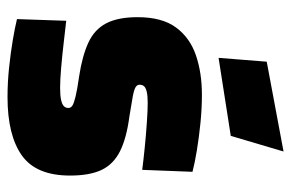

<svg xmlns="http://www.w3.org/2000/svg" viewBox="-154 -622 789 521"><g transform="rotate(90 240.5 -361.5)"><path d="M243.7 12.6Q203.5 12.6 162.9 8.3Q122.4 4 88.2 -1.8Q54 -7.6 31.8 -13.1L36.4 -146.7Q63.4 -143.7 97.4 -139.7Q131.5 -135.7 164.4 -132.9Q197.3 -130.1 218 -130.1Q239 -130.1 250.9 -132.7Q262.9 -135.3 268 -140.2Q273 -145.1 273 -152.5Q273 -159.1 266.8 -163.3Q260.6 -167.5 242.2 -172Q223.8 -176.5 186.6 -181.8Q131.5 -190.3 95.9 -206.7Q60.3 -223 43.4 -255Q26.6 -286.9 26.6 -340.3Q26.6 -406.6 54.5 -444.5Q82.4 -482.4 130 -498.6Q177.6 -514.9 236.7 -514.9Q274.8 -514.9 314.2 -510.9Q353.7 -506.9 388.6 -501.1Q423.6 -495.3 446.2 -489.3L440.9 -352.9Q414.9 -356.3 379.9 -359.8Q344.9 -363.3 312.4 -365.5Q279.9 -367.8 258.9 -367.8Q239.9 -367.8 229 -365.2Q218.2 -362.6 214.1 -358Q209.9 -353.4 209.9 -345.5Q209.9 -339.4 216.2 -335.2Q222.5 -331 241 -327.4Q259.4 -323.9 295.5 -318.2Q355.1 -310.4 390.5 -292.6Q425.8 -274.8 441.1 -242.6Q456.4 -210.4 456.4 -157.2Q456.4 -64.8 401.5 -26.1Q346.6 12.6 243.7 12.6ZM137 -560.1 147.4 -690.8 391.1 -736.4 348.7 -593.2Z"/></g></svg>

Font: Titillium Web SemiBold
Style: Regular
Weight: 600
Designer: Mohamed Gaber, Accademia di Belle Arti di Urbino
Foundry: Kief Type Foundry, Accademia di Belle Arti di Urbino
Version: Version 3.000; ttfautohint (v1.8.4)